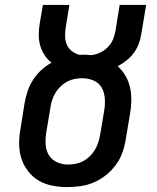

<svg xmlns="http://www.w3.org/2000/svg" viewBox="-20 -755 640 783"><path d="M254 8Q223 8 192.5 2Q162 -4 137 -19Q112 -34 94 -57.5Q76 -81 67 -109.5Q58 -138 58 -169.5Q58 -201 64 -232L80 -333Q84 -357 92 -381.5Q100 -406 114 -428Q128 -450 147.5 -468.5Q167 -487 190 -499Q174 -512 162 -530Q150 -548 144 -569Q138 -590 138 -613Q138 -636 142 -659L155 -735H263L248 -643Q245 -625 245.5 -606.5Q246 -588 253 -572Q260 -556 274.5 -545.5Q289 -535 306 -531Q310 -531 313 -531.5Q316 -532 320 -532Q328 -532 335.5 -531.5Q343 -531 351 -530Q370 -532 387.5 -540Q405 -548 419 -562Q433 -576 440.5 -593.5Q448 -611 451 -630L468 -735H576L556 -615Q553 -595 545.5 -575.5Q538 -556 525.5 -539Q513 -522 496 -508.5Q479 -495 460 -485Q479 -468 492 -445.5Q505 -423 510.5 -397.5Q516 -372 515.5 -344Q515 -316 510 -289L493 -188Q489 -161 479.5 -134Q470 -107 453 -83.5Q436 -60 413 -41.5Q390 -23 363.5 -11.5Q337 0 309 4Q281 8 254 8ZM256 -84Q272 -84 288 -87Q304 -90 318.5 -97.5Q333 -105 345.5 -117Q358 -129 366.5 -143Q375 -157 380 -172Q385 -187 388 -203L405 -304Q409 -328 407.5 -352.5Q406 -377 395 -397Q384 -417 362 -426.5Q340 -436 315 -436Q300 -436 284.5 -433Q269 -430 254.5 -422.5Q240 -415 227.5 -403Q215 -391 206.5 -377Q198 -363 193 -348Q188 -333 186 -318L169 -217Q165 -193 166 -168.5Q167 -144 178 -124.5Q189 -105 210.5 -94.5Q232 -84 256 -84Q256 -84 256 -84Q256 -84 256 -84Z"/></svg>

Font: Iosevka Curly Slab SmBdExObl
Style: Regular
Weight: 600
Width: 7
Italic angle: -9°
Monospace: yes
Designer: Belleve Invis
Foundry: Belleve Invis
Version: Version 11.1.0; ttfautohint (v1.8.3)